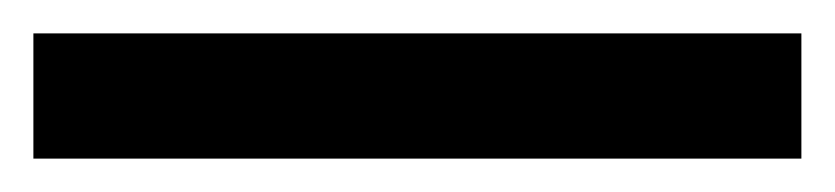

<svg xmlns="http://www.w3.org/2000/svg" viewBox="-50 50 500 115"><path d="M-30 70H430V145H-30Z"/></svg>

Font: Karma
Style: Bold
Weight: 700
Designer: Joana Correia
Foundry: Indian Type Foundry
Version: Version 1.202;PS 1.0;hotconv 1.0.78;makeotf.lib2.5.61930; tt